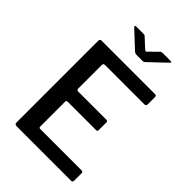

<svg xmlns="http://www.w3.org/2000/svg" viewBox="-272 -1067 1181 1181"><g transform="rotate(45 318.0 -477.0)"><path d="M88 -727Q88 -742 102 -742H568Q580 -742 580 -729V-666Q580 -651 564 -651H224Q209 -651 209 -638V-432Q209 -419 222 -419H466Q479 -419 479 -407V-340Q479 -335 476.5 -332Q474 -329 466 -329H221Q209 -329 209 -318V-102Q209 -91 219 -91H578Q592 -91 592 -79V-13Q592 -7 589 -3.5Q586 0 578 0H105Q88 0 88 -16V-727ZM404 -947Q408 -952 413 -953Q418 -954 424 -954H491Q507 -954 493 -941L389 -842Q385 -838 380.5 -835Q376 -832 368 -832H319Q309 -832 303 -835Q297 -838 292 -843L187 -941Q182 -947 182.5 -950.5Q183 -954 190 -954H252Q259 -954 262.5 -953.5Q266 -953 272 -947L327 -896Q337 -887 340.5 -887Q344 -887 352 -896Z"/></g></svg>

Font: Libre Franklin Thin Medium
Style: Regular
Weight: 500
Version: Version 3.000